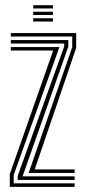

<svg xmlns="http://www.w3.org/2000/svg" viewBox="-20 -729 335 749"><path d="M91.8 -54.5 261.8 -545V-586.5H22.2V-600H277.2V-542L115.5 -68.2H271.2V-54.5ZM18.2 0V-50L187.5 -532H22.2V-545.5H211.8L33.5 -46.5V-13.8H271.2V0ZM49 -27.2V-42.5L230.5 -548V-559.2H22.2V-572.8H246.5V-547.2L68 -41H271.2V-27.2ZM109.5 -696V-708.8H186.5V-696ZM109.5 -645V-657.8H186.5V-645ZM109.5 -670.5V-683.2H186.5V-670.5Z"/></svg>

Font: Big Shoulders Inline Display Thin Medium
Style: Regular
Weight: 500
Version: Version 2.002